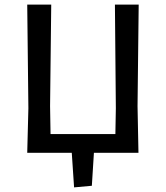

<svg xmlns="http://www.w3.org/2000/svg" viewBox="-20 -662 719 832"><path d="M581 -642 576 -202 580 0H387L378 143L301 150L291 0H98L103 -193L98 -642H202L197 -202L199 -81H480L482 -193L478 -642Z"/></svg>

Font: Alegreya Sans SC Medium
Style: Regular
Weight: 500
Designer: Juan Pablo del Peral
Foundry: Huerta Tipografica
Version: Version 2.001;PS 002.001;hotconv 1.0.88;makeotf.lib2.5.64775